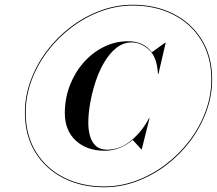

<svg xmlns="http://www.w3.org/2000/svg" viewBox="-20 -780 915 810"><path d="M85 -305Q85 -375 109.8 -441.5Q134.5 -508 178 -565.8Q221.5 -623.5 279.2 -667Q337 -710.5 403.5 -735.2Q470 -760 540 -760Q636.5 -760 712.2 -721.5Q788 -683 831.5 -612.2Q875 -541.5 875 -445Q875 -375 850.2 -308.5Q825.5 -242 782 -184.2Q738.5 -126.5 680.8 -83Q623 -39.5 556.5 -14.8Q490 10 420 10Q323.5 10 247.8 -28.5Q172 -67 128.5 -137.8Q85 -208.5 85 -305ZM88.5 -305Q88.5 -209.5 131.5 -139.5Q174.5 -69.5 249.5 -31.5Q324.5 6.5 420 6.5Q489 6.5 555 -18Q621 -42.5 678.2 -85.8Q735.5 -129 779 -186.2Q822.5 -243.5 847 -309.5Q871.5 -375.5 871.5 -445Q871.5 -540.5 828.5 -610.5Q785.5 -680.5 710.5 -718.5Q635.5 -756.5 540 -756.5Q471 -756.5 405 -732Q339 -707.5 281.8 -664.2Q224.5 -621 181 -563.8Q137.5 -506.5 113 -440.5Q88.5 -374.5 88.5 -305ZM421.5 -144Q346 -144 299.8 -186.8Q253.5 -229.5 253.5 -303Q253.5 -364.5 274.5 -419.2Q295.5 -474 332.5 -516Q369.5 -558 417.8 -582Q466 -606 520.5 -606Q586 -606 620.5 -559.5L677 -600H679L648.5 -468H646.5L646 -473.5Q641.5 -540.5 607.8 -570.8Q574 -601 535.5 -601Q500 -601 471 -578Q442 -555 419.8 -517.2Q397.5 -479.5 382.8 -434.2Q368 -389 360.2 -343.8Q352.5 -298.5 352.5 -261Q352.5 -232 359.8 -206.2Q367 -180.5 384.5 -164.5Q402 -148.5 433 -148.5Q486.5 -148.5 533 -186.8Q579.5 -225 609 -282H611L578 -150H576L540 -189.5Q515 -168.5 485.2 -156.2Q455.5 -144 421.5 -144Z"/></svg>

Font: Bodoni* 48pt
Style: Bold Italic
Weight: 700
Italic angle: -13°
Version: Version 2.3